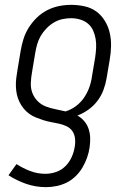

<svg xmlns="http://www.w3.org/2000/svg" viewBox="-20 -558 540 791"><path d="M170 213Q127 213 88 199.5Q49 186 15 164L48 118Q74 135 104 146.5Q134 158 167 158Q189 158 211 150.5Q233 143 249.5 126.5Q266 110 275.5 88.5Q285 67 288 46Q291 29 289 12Q287 -5 278 -18Q269 -31 254 -38Q239 -45 223 -48.5Q207 -52 190.5 -55Q174 -58 158.5 -63Q143 -68 128 -74Q113 -80 100 -89.5Q87 -99 77 -111.5Q67 -124 60 -138.5Q53 -153 49.5 -169Q46 -185 45.5 -202Q45 -219 47 -236Q49 -253 52 -270L65 -348Q69 -372 76.5 -396.5Q84 -421 98 -443.5Q112 -466 131.5 -485Q151 -504 174.5 -516Q198 -528 223 -533Q248 -538 273 -538Q301 -538 328.5 -532Q356 -526 377 -510.5Q398 -495 412 -472Q426 -449 432 -423Q438 -397 437.5 -368.5Q437 -340 432 -312L419 -235Q415 -211 406 -187Q397 -163 381.5 -142.5Q366 -122 344.5 -106.5Q323 -91 299 -82Q315 -73 327 -59Q339 -45 345 -27Q351 -9 351.5 10.5Q352 30 349 50Q346 71 338.5 92Q331 113 319.5 132.5Q308 152 291.5 168Q275 184 255 194Q235 204 213 208.5Q191 213 170 213ZM250 -99Q273 -106 293 -121Q313 -136 326.5 -156Q340 -176 348 -198.5Q356 -221 359 -244L372 -321Q375 -341 376 -360Q377 -379 374 -397.5Q371 -416 363.5 -432.5Q356 -449 342.5 -460.5Q329 -472 310.5 -477.5Q292 -483 273 -483Q255 -483 236.5 -479Q218 -475 201.5 -465Q185 -455 171 -440.5Q157 -426 147.5 -409.5Q138 -393 133 -375Q128 -357 125 -339L112 -261Q108 -239 107 -217Q106 -195 113 -176Q120 -157 134.5 -142Q149 -127 168.5 -119.5Q188 -112 209 -108Q230 -104 250 -99Z"/></svg>

Font: Iosevka Slab Light
Style: Italic
Weight: 300
Italic angle: -9°
Monospace: yes
Designer: Belleve Invis
Foundry: Belleve Invis
Version: Version 11.1.1; ttfautohint (v1.8.3)